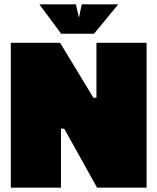

<svg xmlns="http://www.w3.org/2000/svg" viewBox="-20 -868 728 888"><path d="M30 0V-670H258L412 -416H426V-670H658V0H429L277 -273H262V0ZM263 -712 162 -848H331L345 -786L358 -848H527L415 -712Z"/></svg>

Font: Titillium Web
Style: Black
Weight: 900
Version: Version 1.001;PS 35.000;hotconv 1.0.70;makeotf.lib2.5.55311